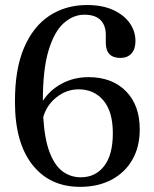

<svg xmlns="http://www.w3.org/2000/svg" viewBox="-20 -732 611 764"><path d="M326.5 -712Q387.5 -712 430.5 -692.2Q473.5 -672.5 496.2 -640Q519 -607.5 519 -569Q519 -536.5 503 -519Q487 -501.5 459 -501.5Q401 -501.5 401 -562V-593.5Q401 -631 380 -652.2Q359 -673.5 315.5 -673.5Q272 -673.5 234.2 -640.5Q196.5 -607.5 173.5 -532.2Q150.5 -457 150.5 -330.5Q177.5 -373 225.5 -399Q273.5 -425 332.5 -425Q426 -425 481.2 -369Q536.5 -313 536 -216Q536 -147.5 506.5 -96.2Q477 -45 423.8 -16.8Q370.5 11.5 298.5 11.5Q178 11.5 108.8 -76.5Q39.5 -164.5 39.5 -326Q39 -456 75.5 -541.5Q112 -627 176.8 -669.5Q241.5 -712 326.5 -712ZM293 -376.5Q245 -376.5 205.5 -345.5Q166 -314.5 152 -266Q157.5 -177 178 -124.5Q198.5 -72 230.2 -49.2Q262 -26.5 301.5 -26.5Q359.5 -26.5 394.2 -71Q429 -115.5 429 -202Q429 -287.5 391.8 -332Q354.5 -376.5 293 -376.5Z"/></svg>

Font: Fraunces 72pt Soft
Style: Regular
Weight: 400
Version: Version 1.000;[b76b70a41]